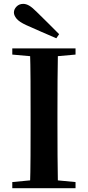

<svg xmlns="http://www.w3.org/2000/svg" viewBox="-20 -997 466 1017"><path d="M293.2 -816 278.3 -794.3Q238 -811.1 198.2 -828.9Q158.4 -846.7 118.4 -864.2Q81.4 -881.2 67.5 -898.4Q53.7 -915.6 53.7 -930.5Q53.7 -948.1 67.7 -962.3Q81.6 -976.5 103.1 -976.5Q118.5 -976.5 135 -966.9Q151.5 -957.3 175.7 -932.7Q203.9 -905.6 233.5 -875.8Q263 -846.1 293.2 -816ZM45.1 0V-32.6L198.2 -47.3H226L380.1 -32.6V0ZM138.6 0Q141.4 -85.2 141.7 -171.8Q142.1 -258.5 142.1 -346.1V-393.6Q142.1 -481.3 141.7 -567.7Q141.4 -654.1 138.6 -740.5H287Q285.3 -655.6 284.8 -568.4Q284.3 -481.3 284.3 -393.6V-346.9Q284.3 -259.9 284.8 -173.3Q285.3 -86.6 287 0ZM45.1 -707.9V-740.5H380.1V-707.9L226 -694.2H198.2Z"/></svg>

Font: Noto Serif HK
Style: Regular
Weight: 200
Designer: Ryoko NISHIZUKA 西塚涼子 (kana & ideographs); Frank Grießhammer (Latin, Greek & Cyrillic); Wenlong ZHANG 张文龙 (bopomofo); San
Foundry: Adobe
Version: Version 2.001;hotconv 1.1.0;makeotfexe 2.6.0